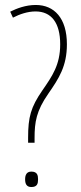

<svg xmlns="http://www.w3.org/2000/svg" viewBox="-20 -744 324 772"><path d="M93 -170H119V-189C119 -253 126 -298 174 -367C217 -429 249 -478 249 -566C249 -671 198 -724 124 -724C83 -724 47 -710 21 -697L32 -673C59 -687 91 -698 123 -698C186 -698 222 -653 222 -566C222 -483 190 -438 150 -380C104 -313 93 -274 93 -190ZM81 -23C81 -6 86 8 106 8C130 8 133 -6 133 -23C133 -39 130 -54 106 -54C86 -54 81 -39 81 -23Z"/></svg>

Font: Noto Sans Sinhala ExtraCondensed Thin
Style: Regular
Weight: 100
Width: 2
Designer: Jelle Bosma - Monotype Design Team
Foundry: Monotype Imaging Inc.
Version: Version 2.006